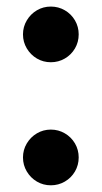

<svg xmlns="http://www.w3.org/2000/svg" viewBox="-20 -551 308 579"><path d="M49.3 -447.3Q49.3 -470.2 60.8 -489.5Q72.3 -508.8 91.3 -520Q110.4 -531.2 133.3 -531.2Q156.2 -531.2 175.5 -520Q194.8 -508.8 206.1 -489.5Q217.3 -470.2 217.3 -447.3Q217.3 -424.3 206.1 -405Q194.8 -385.7 175.5 -374.5Q156.2 -363.3 133.3 -363.3Q110.4 -363.3 91.3 -374.5Q72.3 -385.7 60.8 -405Q49.3 -424.3 49.3 -447.3ZM49.3 -76.2Q49.3 -99.1 60.8 -118.4Q72.3 -137.7 91.3 -148.9Q110.4 -160.2 133.3 -160.2Q156.2 -160.2 175.5 -148.9Q194.8 -137.7 206.1 -118.4Q217.3 -99.1 217.3 -76.2Q217.3 -53.2 206.1 -33.9Q194.8 -14.6 175.5 -3.4Q156.2 7.8 133.3 7.8Q110.4 7.8 91.3 -3.4Q72.3 -14.6 60.8 -33.9Q49.3 -53.2 49.3 -76.2Z"/></svg>

Font: Reddit Sans Fudge
Style: Bold
Weight: 700
Designer: Stephen Hutchings
Foundry: Reddit
Version: Version 1.013